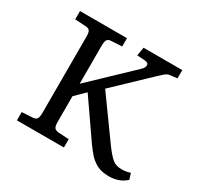

<svg xmlns="http://www.w3.org/2000/svg" viewBox="-153 -875 1091 1065"><g transform="rotate(30 392.0 -343.0)"><path d="M664 14Q618 14 587 -2.5Q556 -19 534.5 -44Q513 -69 496 -93L331 -331L269 -270V-104Q269 -79 276 -69Q283 -59 304 -57L370 -53V0H69V-53L138 -57Q155 -58 163 -67.5Q171 -77 171 -108V-596Q171 -622 164 -632Q157 -642 135 -643L69 -647V-700H370V-647L301 -643Q283 -642 276 -631.5Q269 -621 269 -592V-350L524 -593Q542 -610 541 -626Q540 -642 514 -643L467 -646L476 -700H724V-647L682 -642Q671 -641 663.5 -637.5Q656 -634 645.5 -625Q635 -616 614 -596L405 -397L593 -136Q625 -93 647.5 -74Q670 -55 708 -55Q719 -55 733 -57Q747 -59 762 -64L774 -26Q732 14 664 14Z"/></g></svg>

Font: Literata 7pt
Style: Regular
Weight: 400
Designer: Latin by Veronika Burian and Jose Scaglione. Greek by Irene Vlachou. Cyrillic by Vera Evstafieva.
Foundry: TypeTogether
Version: Version 3.002